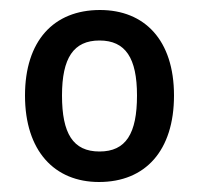

<svg xmlns="http://www.w3.org/2000/svg" viewBox="-20 -742 397 384"><path d="M328 -551C328 -662 269 -722 180 -722C87 -722 30 -660 30 -551C30 -440 89 -378 178 -378C271 -378 328 -441 328 -551ZM104 -551C104 -626 127 -661 179 -661C231 -661 254 -626 254 -551C254 -475 232 -439 179 -439C126 -439 104 -475 104 -551Z"/></svg>

Font: Noto Sans Arabic SemCond Med
Style: Regular
Weight: 500
Width: 4
Designer: Monotype Design Team, Nadine Chahine, Nizar Qandah and Khaled Hosny
Foundry: Monotype Imaging Inc.
Version: Version 2.012